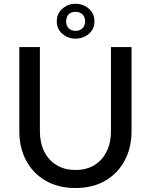

<svg xmlns="http://www.w3.org/2000/svg" viewBox="-20 -960 778 989"><path d="M368.5 8.5Q279.5 8.5 214.5 -29.5Q149.5 -67.5 114.5 -133.5Q79.5 -199.5 79.5 -283V-717.5H185.5V-283.5Q185.5 -225 207.5 -180.2Q229.5 -135.5 270.5 -110Q311.5 -84.5 368.5 -84.5Q426 -84.5 466.8 -109.8Q507.5 -135 529.5 -179.8Q551.5 -224.5 551.5 -283V-717.5H657.5V-283Q657.5 -199.5 622.5 -133.5Q587.5 -67.5 522.8 -29.5Q458 8.5 368.5 8.5ZM368.5 -761Q330.5 -761 301.5 -785.5Q272.5 -810 272.5 -849.5Q272.5 -890.5 301.5 -915.5Q330.5 -940.5 368.5 -940.5Q408.5 -940.5 437.5 -915.5Q466.5 -890.5 466.5 -849.5Q466.5 -810 437.5 -785.5Q408.5 -761 368.5 -761ZM370 -801Q391.5 -801 405 -814.8Q418.5 -828.5 418.5 -849.5Q418.5 -872 405 -885.5Q391.5 -899 370 -899Q323 -899 320.5 -849.5Q320.5 -828.5 333.5 -814.8Q346.5 -801 370 -801Z"/></svg>

Font: Verano Sans Medium
Style: Regular
Weight: 500
Designer: Lukasz Dziedzic with Adam Twardoch and Botio Nikoltchev
Foundry: tyPoland Lukasz Dziedzic
Version: Version 3.001;December 28, 2019;FontCreator 12.0.0.2547 64-b